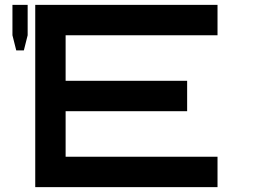

<svg xmlns="http://www.w3.org/2000/svg" viewBox="-20 -770 1040 790"><path d="M250 -125H875V0H125V-750H875V-625H250V-437.5H750V-312.5H250ZM31.2 -750H93.8V-625L78.1 -562.5H46.9L31.2 -625Z"/></svg>

Font: Xanmono
Style: Regular
Weight: 400
Designer: GGBotNet
Foundry: GGBotNet
Version: 1.00